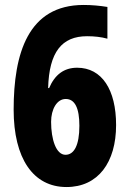

<svg xmlns="http://www.w3.org/2000/svg" viewBox="-20 -744 521 774"><path d="M35 -302C35 -105 114 10 248 10C376 10 448 -90 448 -240C448 -382 391 -471 291 -471C238 -471 201 -443 178 -389H174C178 -534 229 -598 331 -598C360 -598 388 -595 413 -588V-716C382 -721 350 -724 317 -724C93 -724 35 -528 35 -302ZM244 -120C206 -120 186 -182 186 -253C186 -303 209 -345 245 -345C282 -345 300 -308 300 -237C300 -157 278 -120 244 -120Z"/></svg>

Font: Noto Sans Georgian ExtraCondensed ExtraBold
Style: Regular
Weight: 800
Width: 2
Designer: Monotype Design Team, Akaki Razmadze
Foundry: Google LLC
Version: Version 2.005